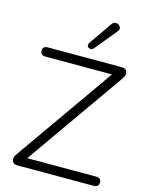

<svg xmlns="http://www.w3.org/2000/svg" viewBox="-137 -1028 855 1111"><g transform="rotate(15 291.0 -472.0)"><path d="M77 0Q54 0 47 -18.5Q40 -37 58 -62L471 -650H73Q42 -650 42 -678Q42 -705 73 -705H516Q540 -705 547 -686.5Q554 -668 536 -643L123 -55H535Q566 -55 566 -28Q566 0 535 0ZM331 -769Q322 -758 311 -760Q300 -762 294.5 -771Q289 -780 297 -792L391 -928Q403 -946 419.5 -943.5Q436 -941 443.5 -927.5Q451 -914 438 -899Z"/></g></svg>

Font: Nunito Light
Style: Regular
Weight: 300
Designer: Vernon Adams
Foundry: Vernon Adams
Version: Version 3.601; ttfautohint (v1.8.2.53-6de2)